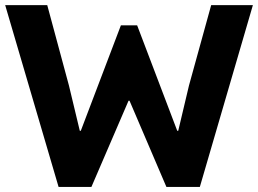

<svg xmlns="http://www.w3.org/2000/svg" viewBox="-20 -740 1021 760"><path d="M211.9 0 0.5 -719.7H167L252.9 -401.4L295.9 -222.2H299.8L458.5 -639.6H522.9L681.6 -222.2H685.5L728 -401.4L815.9 -719.7H981L771 0H638.7L492.7 -341.3H488.8L341.8 0Z"/></svg>

Font: Reddit Sans ExtraBold
Style: Regular
Weight: 800
Designer: Stephen Hutchings
Foundry: Reddit
Version: Version 1.014; ttfautohint (v1.8.4.7-5d5b)